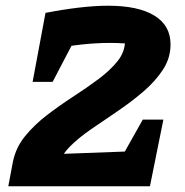

<svg xmlns="http://www.w3.org/2000/svg" viewBox="-20 -651 645 671"><path d="M9 0 25 -85Q35 -135 67.5 -175Q100 -215 144.5 -249Q189 -283 236 -313.5Q283 -344 324 -374.5Q365 -405 391 -437.5Q417 -470 417 -509Q417 -540 400 -564L461 -495Q436 -498 413 -499.5Q390 -501 365 -501Q265 -501 151 -477L139 -606Q201 -618 256.5 -624.5Q312 -631 358 -631Q463 -631 519.5 -596.5Q576 -562 576 -496Q576 -448 549.5 -407.5Q523 -367 481 -331Q439 -295 391 -262.5Q343 -230 298.5 -199.5Q254 -169 223.5 -138Q193 -107 185 -72L171 0ZM63 0 84 -109 487 -124 463 0ZM348 0 479 -233H551L504 0ZM94 -365 139 -606 291 -608 164 -365Z"/></svg>

Font: Piazzolla Thin Black
Style: Italic
Weight: 900
Italic angle: -11.3°
Version: Version 2.005